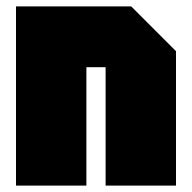

<svg xmlns="http://www.w3.org/2000/svg" viewBox="-20 -580 600 600"><path d="M30 0V-560H390L530 -420V0H310V-370H250V0Z"/></svg>

Font: Tektur Condensed Black
Style: Regular
Weight: 900
Width: 3
Designer: Adam Jagosz
Foundry: Adam Jagosz
Version: Version 1.005;gftools[0.9.30]